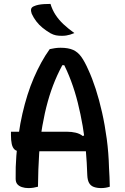

<svg xmlns="http://www.w3.org/2000/svg" viewBox="-20 -954 640 981"><path d="M36 -281H321Q346 -281 367 -276Q388 -271 403 -259L433 -272V-181H82Q64 -181 54 -190.5Q44 -200 40 -218.5Q36 -237 36 -263ZM174 0Q163 3 151 5Q139 7 125 7Q107 7 92 2Q77 -3 68.5 -13Q60 -23 60 -41Q59 -101 63.5 -158Q68 -215 75.5 -269Q83 -323 94.5 -373Q106 -423 120.5 -469Q135 -515 153 -556.5Q171 -598 191 -634.5Q211 -671 234 -703Q247 -706 261 -708Q275 -710 289 -710Q329 -710 353.5 -699Q378 -688 395.5 -663.5Q413 -639 431 -598Q451 -555 469 -499.5Q487 -444 501.5 -379.5Q516 -315 525.5 -244Q535 -173 537 -97Q538 -73 539.5 -49Q541 -25 541 0Q532 3 520.5 5Q509 7 497 7Q475 7 459 1Q443 -5 435 -19.5Q427 -34 426 -59Q424 -123 418.5 -186Q413 -249 402.5 -310Q392 -371 377.5 -429Q363 -487 343 -540.5Q323 -594 297 -643L328 -621H279L311 -643Q283 -595 261.5 -543.5Q240 -492 224 -434.5Q208 -377 196.5 -311Q185 -245 180 -168Q175 -91 174 0ZM238 -934Q247 -904 263.5 -878.5Q280 -853 304 -830.5Q328 -808 360 -785Q348 -780 338 -777Q328 -774 318 -772.5Q308 -771 296 -771Q279 -771 266 -773.5Q253 -776 238 -784Q216 -797 197.5 -812Q179 -827 165 -845.5Q151 -864 142 -884Q137 -898 139 -907.5Q141 -917 153 -922Q164 -927 176.5 -929.5Q189 -932 204.5 -933Q220 -934 238 -934Z"/></svg>

Font: Recursive Monospace Casual Medium
Style: Regular
Weight: 500
Version: Version 1.047